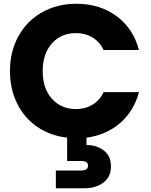

<svg xmlns="http://www.w3.org/2000/svg" viewBox="-20 -730 802 1021"><path d="M531 -240H719Q692 -139 618.5 -75.5Q545 -12 440 2V41Q492 41 531 69.5Q570 98 570 155Q570 212 529 241.5Q488 271 431 271H277V177H408Q428 177 438 171Q448 165 448 151Q448 137 438 131.5Q428 126 408 126H337V2Q247 -8 178 -55.5Q109 -103 71 -180Q33 -257 33 -352Q33 -456 78 -537.5Q123 -619 203.5 -664.5Q284 -710 386 -710Q511 -710 600 -644Q689 -578 719 -464H531Q510 -508 471.5 -531Q433 -554 384 -554Q305 -554 256 -499Q207 -444 207 -352Q207 -260 256 -205Q305 -150 384 -150Q433 -150 471.5 -173Q510 -196 531 -240Z"/></svg>

Font: Poppins A&M
Style: Bold-A&M
Weight: 700
Designer: Ninad Kale (Devanagari), Jonny Pinhorn (Latin)
Foundry: Indian Type Foundry
Version: 4.004